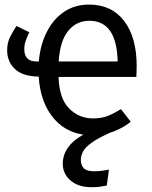

<svg xmlns="http://www.w3.org/2000/svg" viewBox="-20 -571 655 827"><path d="M232.3 -239.5Q234.9 -147.2 277.4 -104.1Q320 -61 380 -61Q418.5 -61 445.4 -72.1Q472.3 -83.1 501 -101L543.1 -46.7Q513.3 -22.1 470.8 -5.1Q428.2 11.8 379.5 11.8Q275.4 11.8 214.6 -57.4Q153.8 -126.7 146.7 -241Q77.9 -242.1 44.4 -273.6Q10.8 -305.1 10.8 -354.9Q10.8 -386.2 23.3 -411.3Q35.9 -436.4 50.8 -459L106.2 -432.3Q96.9 -412.8 90.8 -395.6Q84.6 -378.5 84.6 -359.5Q84.6 -306.2 137.4 -306.2H147.2Q153.3 -376.9 181 -432.3Q208.7 -487.7 255.1 -519.5Q301.5 -551.3 363.6 -551.3Q461 -551.3 514.9 -480.5Q568.7 -409.7 568.7 -286.7Q568.7 -272.8 568.2 -260.5Q567.7 -248.2 567.2 -239.5ZM364.6 -481.5Q309.7 -481.5 274.1 -438.5Q238.5 -395.4 232.8 -306.2H486.7Q483.1 -481.5 364.6 -481.5ZM442.1 -31.3 455.4 0Q402.6 23.6 375.1 43.3Q347.7 63.1 337.9 81.3Q328.2 99.5 328.2 117.4Q328.2 140.5 340.8 153.6Q353.3 166.7 385.6 166.7Q414.4 166.7 449.2 159.5L440 228.2Q424.6 231.3 410 233.3Q395.4 235.4 375.4 235.4Q316.9 235.4 283.6 206.2Q250.3 176.9 250.3 134.4Q250.3 80.5 295.6 39.2Q341 -2.1 442.1 -31.3Z"/></svg>

Font: FiraCode Nerd Font
Style: Regular
Weight: 400
Designer: Carrois Corporate, Edenspiekermann AG, Nikita Prokopov
Foundry: Carrois Corporate, Edenspiekermann AG, Nikita Prokopov
Version: Version 6.002;Nerd Fonts 2.2.2